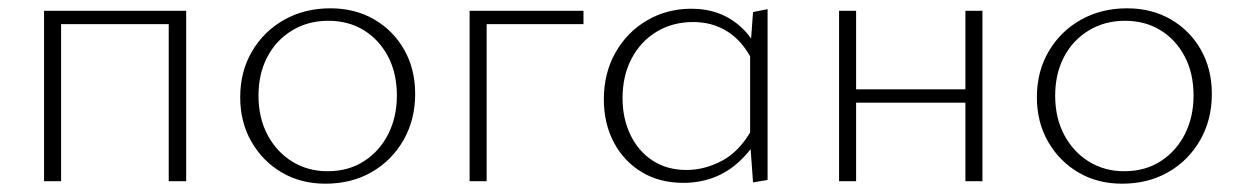

<svg xmlns="http://www.w3.org/2000/svg" viewBox="-20 -436 2981 462"><path d="M386 0V-410H428V0ZM86 0V-410H127V0ZM105 -378V-410H407V-378Z M763 6Q704 6 658 -21Q612 -48 585 -95Q558 -142 558 -202Q558 -264 586.5 -312.5Q615 -361 664 -388.5Q713 -416 775 -416Q834 -416 880 -389.5Q926 -363 952.5 -316.5Q979 -270 979 -210Q979 -148 951 -99Q923 -50 874.5 -22Q826 6 763 6ZM768 -24Q819 -24 856.5 -48.5Q894 -73 914.5 -114Q935 -155 935 -206Q935 -260 913.5 -300.5Q892 -341 855 -363.5Q818 -386 770 -386Q721 -386 682.5 -362.5Q644 -339 623 -298.5Q602 -258 602 -206Q602 -152 624 -111Q646 -70 683.5 -47Q721 -24 768 -24Z M1110 0V-410H1151V0ZM1131 -378V-410H1384V-378Z M1624 4Q1567 4 1524 -22Q1481 -48 1457 -93.5Q1433 -139 1433 -197Q1433 -260 1461 -309.5Q1489 -359 1537 -387Q1585 -415 1644 -415Q1679 -415 1709 -404Q1739 -393 1763.5 -370.5Q1788 -348 1804 -314L1791 -289Q1768 -336 1731.5 -359.5Q1695 -383 1648 -383Q1599 -383 1560.5 -360Q1522 -337 1500 -295.5Q1478 -254 1478 -200Q1478 -151 1497 -111.5Q1516 -72 1550.5 -49.5Q1585 -27 1632 -27Q1675 -27 1717 -49Q1759 -71 1789 -124L1808 -110Q1786 -72 1758 -46.5Q1730 -21 1696.5 -8.5Q1663 4 1624 4ZM1792 3 1785 -94V-312L1792 -407L1827 -414V-3Z M2303 0V-410H2344V0ZM1999 0V-410H2040V0ZM2018 -189V-221H2324V-189Z M2680 6Q2621 6 2575 -21Q2529 -48 2502 -95Q2475 -142 2475 -202Q2475 -264 2503.5 -312.5Q2532 -361 2581 -388.5Q2630 -416 2692 -416Q2751 -416 2797 -389.5Q2843 -363 2869.5 -316.5Q2896 -270 2896 -210Q2896 -148 2868 -99Q2840 -50 2791.5 -22Q2743 6 2680 6ZM2685 -24Q2736 -24 2773.5 -48.5Q2811 -73 2831.5 -114Q2852 -155 2852 -206Q2852 -260 2830.5 -300.5Q2809 -341 2772 -363.5Q2735 -386 2687 -386Q2638 -386 2599.5 -362.5Q2561 -339 2540 -298.5Q2519 -258 2519 -206Q2519 -152 2541 -111Q2563 -70 2600.5 -47Q2638 -24 2685 -24Z"/></svg>

Font: Ysabeau Infant ExtraLight
Style: Regular
Weight: 250
Designer: Christian Thalmann (Catharsis Fonts)
Version: Version 2.001;gftools[0.9.30]; featfreeze: ss01,ss02,lnum